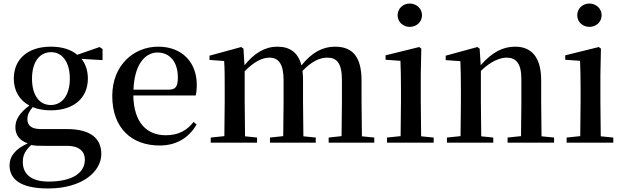

<svg xmlns="http://www.w3.org/2000/svg" viewBox="-20 -807 3526 1086"><path d="M267 -213C200 -213 161 -272 161 -362C161 -454 202 -512 269 -512C333 -512 375 -455 375 -362C375 -272 334 -213 267 -213ZM268 -183C402 -183 477 -257 477 -362C477 -406 465 -444 441 -474L560 -467V-530L543 -541L417 -497C383 -526 333 -543 268 -543C133 -543 58 -469 58 -362C58 -295 89 -241 146 -210C88 -167 67 -128 67 -87C67 -43 91 -12 137 4C68 35 34 76 34 128C34 202 89 259 252 259C446 259 553 163 553 64C553 -22 495 -77 358 -77H211C157 -77 135 -98 135 -132C135 -158 144 -176 165 -201C194 -189 228 -183 268 -183ZM157 13C179 18 202 18 239 18H358C436 18 460 56 460 96C460 170 391 220 254 220C162 220 109 182 109 109C109 69 124 43 157 13Z M883 16C978 16 1049 -28 1092 -103L1075 -117C1037 -69 989 -42 918 -42C813 -42 737 -110 734 -267H1087C1091 -284 1093 -303 1093 -328C1093 -449 1015 -543 875 -543C737 -543 615 -439 615 -264C615 -81 726 16 883 16ZM735 -300C740 -440 799 -510 871 -510C942 -510 986 -455 986 -369C986 -320 975 -300 936 -300Z M1911 0H2097V-29L2027 -36L2025 -232V-351C2025 -486 1974 -543 1875 -543C1806 -543 1744 -511 1685 -437C1666 -511 1619 -543 1549 -543C1479 -543 1419 -507 1363 -438L1357 -532L1344 -541L1165 -492V-468L1248 -462C1251 -412 1251 -369 1251 -302V-232L1249 -37L1172 -29V0H1434V-29L1366 -36L1364 -232V-404C1414 -455 1461 -481 1504 -481C1555 -481 1584 -446 1584 -354V-232L1582 -37L1507 -29V0H1766V-29L1696 -36L1694 -232V-353C1694 -372 1693 -390 1691 -406C1742 -459 1788 -481 1831 -481C1885 -481 1914 -450 1914 -354V-232L1912 -37L1839 -29V0Z M2298 -655C2335 -655 2367 -682 2367 -721C2367 -759 2335 -787 2298 -787C2260 -787 2229 -759 2229 -721C2229 -682 2260 -655 2298 -655ZM2245 0H2433V-29L2362 -36C2361 -93 2360 -177 2360 -232V-385L2363 -532L2351 -541L2161 -494V-469L2245 -463C2247 -414 2248 -367 2248 -300V-232L2246 -37L2169 -29V0Z M2926 0H3114V-29L3043 -36L3041 -232V-353C3041 -486 2984 -543 2894 -543C2828 -543 2766 -515 2699 -438L2693 -532L2680 -541L2501 -492V-467L2584 -461C2586 -412 2587 -368 2587 -301V-232L2585 -37L2508 -29V0H2770V-29L2702 -36L2700 -232V-406C2756 -461 2809 -481 2846 -481C2899 -481 2929 -449 2929 -359V-232L2927 -37L2851 -29V0Z M3314 -655C3351 -655 3383 -682 3383 -721C3383 -759 3351 -787 3314 -787C3276 -787 3245 -759 3245 -721C3245 -682 3276 -655 3314 -655ZM3261 0H3449V-29L3378 -36C3377 -93 3376 -177 3376 -232V-385L3379 -532L3367 -541L3177 -494V-469L3261 -463C3263 -414 3264 -367 3264 -300V-232L3262 -37L3185 -29V0Z"/></svg>

Font: Noto Serif HK SemiBold
Style: Regular
Weight: 600
Designer: Ryoko NISHIZUKA 西塚涼子 (kana & ideographs); Frank Grießhammer (Latin, Greek & Cyrillic); Wenlong ZHANG 张文龙 (bopomofo); San
Foundry: Adobe
Version: Version 2.001;hotconv 1.1.0;makeotfexe 2.6.0